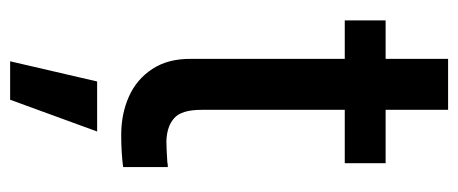

<svg xmlns="http://www.w3.org/2000/svg" viewBox="-290 -407 930 390"><g transform="rotate(90 175.0 -212.0)"><path d="M311.5 -447.3H203.1V-156.2Q203.1 -115.7 220 -100.8Q236.8 -85.9 266.6 -85Q280.3 -85 309.6 -86.9Q312.5 -87.9 319.3 -87.9V2.9Q290 6.8 253.9 6.8Q211.4 6.8 176.3 -8.8Q141.1 -24.4 120.1 -56.4Q99.1 -88.4 99.6 -134.8V-447.3H21.5V-530.3H99.6V-657.2H203.1V-530.3H311.5ZM145.5 55.7H247.1L182.6 232.4H104.5Z"/></g></svg>

Font: Pretendard GOV Medium
Style: Regular
Weight: 500
Designer: Base glyphs from Inter by Rasmus Andersson; Hangeul glyphs from Noto Sans CJK(Source Han Sans) by Jang Soo-young and Kan
Foundry: Kil Hyung-jin
Version: Version 1.309